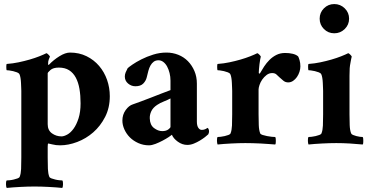

<svg xmlns="http://www.w3.org/2000/svg" viewBox="-20 -708 1825 946"><path d="M270 -375Q242 -375 228.5 -363Q215 -351 215 -347V-96Q215 -66 236 -51Q257 -36 283 -36Q295 -36 311.5 -45Q328 -54 342.5 -74Q357 -94 367 -125Q377 -156 377 -199Q377 -238 371.5 -270Q366 -302 353.5 -325.5Q341 -349 320.5 -362Q300 -375 270 -375ZM325 -449Q370 -449 406.5 -431Q443 -413 468.5 -383Q494 -353 507.5 -314.5Q521 -276 521 -234Q521 -177 498 -132Q475 -87 439.5 -56Q404 -25 360.5 -8.5Q317 8 276 8Q255 8 238 3.5Q221 -1 218 -1Q215 -1 215 15V69Q215 101 216 124.5Q217 148 223 163Q225 168 233.5 171Q242 174 252 176.5Q262 179 272 180Q282 181 287 181Q291 186 290.5 200Q290 214 287 218Q258 215 220 213Q182 211 150 211Q118 211 80 213Q42 215 13 218Q10 214 9.5 200Q9 186 13 181Q18 181 28 180Q38 179 48 176.5Q58 174 66.5 171Q75 168 77 163Q83 148 84 124.5Q85 101 85 69V-260Q85 -264 84.5 -275Q84 -286 83.5 -299Q83 -312 81 -324Q79 -336 76 -342Q73 -348 64 -351.5Q55 -355 44.5 -357.5Q34 -360 25 -361Q16 -362 13 -362Q12 -363 11.5 -368Q11 -373 11 -378.5Q11 -384 11.5 -388.5Q12 -393 14 -393Q43 -395 71.5 -401Q100 -407 126 -414.5Q152 -422 173.5 -430.5Q195 -439 209 -446Q214 -444 220 -437.5Q226 -431 226 -429Q224 -424 220.5 -415.5Q217 -407 217 -395Q217 -385 221 -389Q244 -413 273 -431Q302 -449 325 -449Z M779 -62Q798 -62 809 -70Q820 -78 820 -83V-223Q805 -215 787 -208Q769 -201 754 -191Q733 -177 725 -159Q717 -141 718 -124Q719 -92 739 -77Q759 -62 779 -62ZM714 8Q686 8 661.5 -3Q637 -14 620 -31Q603 -48 593 -70Q583 -92 583 -114Q583 -143 599 -165.5Q615 -188 635 -194Q649 -199 672.5 -207.5Q696 -216 722.5 -226.5Q749 -237 775 -247Q801 -257 820 -264V-311Q820 -330 815.5 -348Q811 -366 803.5 -380Q796 -394 785 -402.5Q774 -411 761 -411Q747 -411 737.5 -404Q728 -397 721.5 -385.5Q715 -374 711 -359Q707 -344 703 -327Q699 -310 686 -296.5Q673 -283 647 -283Q627 -283 611 -296.5Q595 -310 595 -331Q595 -341 599 -351Q603 -361 609 -372Q614 -377 632 -389.5Q650 -402 676.5 -415.5Q703 -429 735 -439Q767 -449 800 -449Q831 -449 858.5 -438Q886 -427 906 -406.5Q926 -386 938 -358Q950 -330 950 -296V-109Q950 -89 957 -78.5Q964 -68 974 -68Q985 -68 992.5 -72Q1000 -76 1003 -78Q1006 -76 1008 -71Q1010 -66 1010 -61Q1010 -53 1006 -46Q1001 -41 990 -32.5Q979 -24 965 -15.5Q951 -7 935 -0.5Q919 6 903 6Q878 6 856 -10Q834 -26 827 -44Q824 -41 811 -32.5Q798 -24 781 -15Q764 -6 746 1Q728 8 714 8Z M1385 -447Q1405 -447 1422 -443Q1439 -439 1449 -430Q1452 -425 1456 -411.5Q1460 -398 1460 -381Q1460 -368 1455.5 -354Q1451 -340 1443 -328.5Q1435 -317 1424 -309.5Q1413 -302 1400 -302Q1386 -302 1376 -310.5Q1366 -319 1357 -327Q1349 -335 1341.5 -341.5Q1334 -348 1321 -348Q1306 -348 1293.5 -338.5Q1281 -329 1272 -316Q1263 -303 1258.5 -289Q1254 -275 1254 -267V-145Q1254 -117 1255 -91.5Q1256 -66 1262 -51Q1264 -46 1274 -43Q1284 -40 1296 -37.5Q1308 -35 1319.5 -34Q1331 -33 1336 -33Q1338 -30 1338.5 -25Q1339 -20 1339 -14Q1339 -8 1338.5 -3Q1338 2 1336 4Q1321 3 1302.5 1.5Q1284 0 1264 -1Q1244 -2 1224.5 -2.5Q1205 -3 1189 -3Q1157 -3 1119 -1Q1081 1 1052 4Q1051 2 1050 -3Q1049 -8 1049 -14Q1049 -20 1049.5 -25Q1050 -30 1052 -33Q1057 -33 1067 -34Q1077 -35 1087 -37.5Q1097 -40 1105.5 -43Q1114 -46 1116 -51Q1122 -66 1123 -89.5Q1124 -113 1124 -145V-260Q1124 -264 1123.5 -275Q1123 -286 1122.5 -299Q1122 -312 1120 -324Q1118 -336 1115 -342Q1112 -348 1103 -351.5Q1094 -355 1083.5 -357.5Q1073 -360 1064 -361Q1055 -362 1052 -362Q1051 -363 1050.5 -368Q1050 -373 1050 -378.5Q1050 -384 1050.5 -388.5Q1051 -393 1053 -393Q1082 -395 1110.5 -401Q1139 -407 1165 -414.5Q1191 -422 1212.5 -430.5Q1234 -439 1248 -446Q1253 -444 1259 -437.5Q1265 -431 1265 -429Q1264 -426 1262 -415.5Q1260 -405 1258.5 -392Q1257 -379 1256 -367Q1255 -355 1255 -350Q1255 -346 1257.5 -345.5Q1260 -345 1261 -347Q1270 -363 1281.5 -380.5Q1293 -398 1308 -413Q1323 -428 1342 -437.5Q1361 -447 1385 -447Z M1555 -616Q1555 -646 1576 -667Q1597 -688 1627 -688Q1657 -688 1678.5 -667Q1700 -646 1700 -616Q1700 -586 1678.5 -565Q1657 -544 1627 -544Q1597 -544 1576 -565Q1555 -586 1555 -616ZM1702 -145Q1702 -117 1703 -91.5Q1704 -66 1710 -51Q1712 -46 1719.5 -43Q1727 -40 1736 -37.5Q1745 -35 1753.5 -34Q1762 -33 1767 -33Q1769 -30 1769.5 -25Q1770 -20 1770 -14Q1770 -8 1769.5 -3Q1769 2 1767 4Q1738 1 1703.5 -1Q1669 -3 1637 -3Q1605 -3 1567 -1Q1529 1 1500 4Q1499 2 1498 -3Q1497 -8 1497 -14Q1497 -20 1497.5 -25Q1498 -30 1500 -33Q1505 -33 1515 -34Q1525 -35 1535 -37.5Q1545 -40 1553.5 -43Q1562 -46 1564 -51Q1570 -66 1571 -89.5Q1572 -113 1572 -145V-260Q1572 -264 1571.5 -275Q1571 -286 1570.5 -299Q1570 -312 1568 -324Q1566 -336 1563 -342Q1560 -348 1551 -351.5Q1542 -355 1531.5 -357.5Q1521 -360 1512 -361Q1503 -362 1500 -362Q1499 -363 1498.5 -368Q1498 -373 1498 -378.5Q1498 -384 1498.5 -388.5Q1499 -393 1501 -393Q1530 -395 1558.5 -401Q1587 -407 1613 -414.5Q1639 -422 1660.5 -430.5Q1682 -439 1696 -446Q1701 -444 1707 -437.5Q1713 -431 1713 -429Q1712 -426 1710.5 -418.5Q1709 -411 1707.5 -402.5Q1706 -394 1704.5 -385.5Q1703 -377 1703 -372Q1702 -355 1702 -334.5Q1702 -314 1702 -309Z"/></svg>

Font: Vermiglione
Style: Bold
Weight: 700
Version: Version 1.000